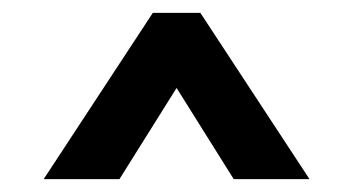

<svg xmlns="http://www.w3.org/2000/svg" viewBox="-20 -730 550 299"><path d="M255 -593 344 -451H462L292 -710H218L48 -451H166Z"/></svg>

Font: Jost SemiBold
Style: Regular
Weight: 600
Version: Version 3.710